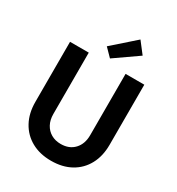

<svg xmlns="http://www.w3.org/2000/svg" viewBox="-223 -1096 1141 1241"><g transform="rotate(30 348.0 -476.0)"><path d="M347.9 7.8Q263.9 7.8 201.6 -26.8Q139.3 -61.3 105 -124.1Q70.7 -186.8 70.7 -271.3V-719.7H210.5V-261.9Q210.5 -217.8 227.9 -185.5Q245.3 -153.1 276.3 -135.3Q307.3 -117.5 347.9 -117.5Q411 -117.5 448.1 -157.2Q485.2 -196.8 485.2 -261.9V-719.7H625V-271.3Q625 -186.8 591.1 -124.1Q557.3 -61.4 495.1 -26.8Q432.9 7.8 347.9 7.8ZM347.9 -755.6 291.1 -813.6 457.4 -960.3 521.8 -876.9Z"/></g></svg>

Font: Reddit Sans
Style: Regular
Weight: 400
Designer: Stephen Hutchings
Foundry: Reddit
Version: Version 1.014